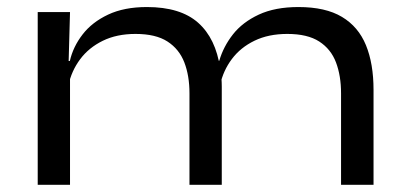

<svg xmlns="http://www.w3.org/2000/svg" viewBox="-20 -512 1130 532"><path d="M925 0V-253.5Q925 -302 911 -339Q897 -376 864.5 -397Q832 -418 776 -418Q724 -418 685.2 -399.2Q646.5 -380.5 622.5 -348.5Q598.5 -316.5 590 -277L576 -343.5H587.5Q599 -383 625.5 -416.8Q652 -450.5 697 -471.5Q742 -492.5 807 -492.5Q882 -492.5 927.5 -465.2Q973 -438 994 -386.8Q1015 -335.5 1015 -263V0ZM84.5 0V-478.5H174L170 -334.5L174 -322.5V0ZM505 0V-253.5Q505 -302 490.8 -339Q476.5 -376 444 -397Q411.5 -418 355.5 -418Q303.5 -418 264.8 -399Q226 -380 202 -347.8Q178 -315.5 169.5 -275.5L158.5 -343H173.5Q182.5 -382.5 208.8 -416.5Q235 -450.5 279.5 -471.5Q324 -492.5 387 -492.5Q480 -492.5 529 -449Q578 -405.5 590 -322.5Q592.5 -311 593.5 -297.2Q594.5 -283.5 594.5 -272V0Z"/></svg>

Font: Anek Gujarati Expanded
Style: Regular
Weight: 400
Width: 7
Designer: Mrunmayee Ghaisas (Gujarati), Yesha Goshar (Latin)
Foundry: Ek Type
Version: Version 1.003